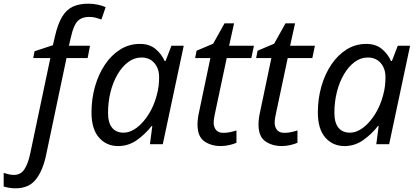

<svg xmlns="http://www.w3.org/2000/svg" viewBox="-132 -785 2270 1045"><path d="M-48 240Q-67 240 -83 237Q-99 234 -112 230V156Q-98 160 -85 163.5Q-72 167 -56 167Q-20 167 0 137.5Q20 108 32 53L142 -469H49L56 -506L156 -539L167 -587Q183 -656 206.5 -694.5Q230 -733 265 -749Q300 -765 349 -765Q374 -765 400.5 -759.5Q427 -754 443 -746L420 -679Q406 -684 389.5 -688.5Q373 -693 353 -693Q314 -693 291.5 -671Q269 -649 255 -587L243 -536H358L345 -469H230L118 63Q100 146 62 193Q24 240 -48 240Z M511 10Q447 10 406.5 -36.5Q366 -83 366 -173Q366 -248 385.5 -315.5Q405 -383 440 -434.5Q475 -486 523 -516Q571 -546 629 -546Q682 -546 715 -518Q748 -490 764 -453H769L801 -536H868L754 0H684L697 -99H693Q659 -55 613 -22.5Q567 10 511 10ZM540 -63Q577 -63 612.5 -90Q648 -117 677 -163Q706 -209 721 -266Q729 -295 731.5 -319.5Q734 -344 734 -365Q734 -412 708 -442Q682 -472 638 -472Q599 -472 566 -447.5Q533 -423 508 -380.5Q483 -338 469.5 -284Q456 -230 456 -171Q456 -117 478 -90Q500 -63 540 -63Z M1071 10Q1017 10 980 -16Q943 -42 943 -107Q943 -139 952 -178L1013 -469H930L938 -509L1028 -547L1090 -658H1142L1115 -536H1250L1236 -469H1102L1040 -177Q1037 -164 1034 -147.5Q1031 -131 1031 -117Q1031 -94 1043.5 -78Q1056 -62 1084 -62Q1102 -62 1119 -65.5Q1136 -69 1155 -75V-8Q1143 -2 1118 4Q1093 10 1071 10Z M1403 10Q1349 10 1312 -16Q1275 -42 1275 -107Q1275 -139 1284 -178L1345 -469H1262L1270 -509L1360 -547L1422 -658H1474L1447 -536H1582L1568 -469H1434L1372 -177Q1369 -164 1366 -147.5Q1363 -131 1363 -117Q1363 -94 1375.5 -78Q1388 -62 1416 -62Q1434 -62 1451 -65.5Q1468 -69 1487 -75V-8Q1475 -2 1450 4Q1425 10 1403 10Z M1743 10Q1679 10 1638.5 -36.5Q1598 -83 1598 -173Q1598 -248 1617.5 -315.5Q1637 -383 1672 -434.5Q1707 -486 1755 -516Q1803 -546 1861 -546Q1914 -546 1947 -518Q1980 -490 1996 -453H2001L2033 -536H2100L1986 0H1916L1929 -99H1925Q1891 -55 1845 -22.5Q1799 10 1743 10ZM1772 -63Q1809 -63 1844.5 -90Q1880 -117 1909 -163Q1938 -209 1953 -266Q1961 -295 1963.5 -319.5Q1966 -344 1966 -365Q1966 -412 1940 -442Q1914 -472 1870 -472Q1831 -472 1798 -447.5Q1765 -423 1740 -380.5Q1715 -338 1701.5 -284Q1688 -230 1688 -171Q1688 -117 1710 -90Q1732 -63 1772 -63Z"/></svg>

Font: Noto Sans
Style: Italic
Weight: 400
Italic angle: -12°
Designer: Monotype Design Team
Foundry: Monotype Imaging Inc.
Version: Version 2.013; ttfautohint (v1.8.4.7-5d5b)